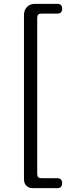

<svg xmlns="http://www.w3.org/2000/svg" viewBox="-20 -811 378 1001"><path d="M151 170Q130 170 117.5 157.5Q105 145 105 124V-733Q105 -759 121 -775Q137 -791 163 -791H279Q304 -791 304 -766Q304 -740 279 -740H195Q174 -740 174 -719V97Q174 118 195 118H278Q304 118 304 144Q304 170 278 170H204Z"/></svg>

Font: GenSenRounded JP R
Style: Regular
Weight: 400
Version: Version 1.501;PS 1;hotconv 16.6.51;makeotf.lib2.5.65220